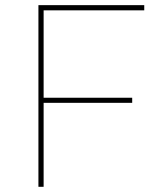

<svg xmlns="http://www.w3.org/2000/svg" viewBox="-20 -719 585 739"><path d="M147.9 -679.2V-342.8H488.8V-323.2H147.9V0H127.9V-699.2H535.2V-679.2Z"/></svg>

Font: Montserrat
Style: Thin
Weight: 250
Designer: Julieta Ulanovsky
Foundry: Julieta Ulanovsky
Version: Version 1.000;PS 002.000;hotconv 1.0.70;makeotf.lib2.5.58329